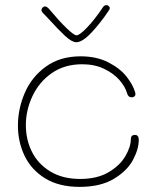

<svg xmlns="http://www.w3.org/2000/svg" viewBox="-20 -732 612 750"><path d="M50 -241Q50 -307 77 -369.5Q104 -432 159.5 -472Q215 -512 295 -512Q357 -512 403 -488.5Q449 -465 474.5 -432.5Q500 -400 508 -371Q509 -369 509 -364Q509 -355 498 -352H494Q481 -352 477 -366Q469 -394 446 -420Q423 -446 386 -463.5Q349 -481 301 -481Q232 -481 182.5 -446.5Q133 -412 107 -357Q81 -302 81 -243Q81 -187 104.5 -139.5Q128 -92 176 -62.5Q224 -33 293 -33Q360 -33 404.5 -59.5Q449 -86 470 -122.5Q491 -159 491 -188Q491 -205 507 -205Q522 -205 522 -186Q522 -149 499 -106.5Q476 -64 424 -33Q372 -2 291 -2Q210 -2 156 -35.5Q102 -69 76 -123.5Q50 -178 50 -241ZM409 -700Q409 -697 405 -691Q374 -644 338 -605.5Q302 -567 278 -567Q261 -567 234 -592Q207 -617 172 -656L148 -681Q142 -687 142 -693Q142 -698 146.5 -702.5Q151 -707 156 -707Q164 -707 176 -692Q211 -650 240 -622Q269 -594 279 -594Q291 -594 321 -625.5Q351 -657 383 -705Q388 -712 396 -712Q401 -712 405 -708Q409 -704 409 -700Z"/></svg>

Font: Mali ExtraLight
Style: Regular
Weight: 275
Version: Version 1.000; ttfautohint (v1.6)